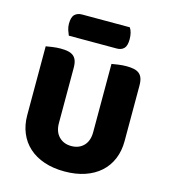

<svg xmlns="http://www.w3.org/2000/svg" viewBox="-121 -917 907 1029"><g transform="rotate(15 332.0 -402.5)"><path d="M602 -224Q602 -170 583.5 -125.5Q565 -81 530 -49.5Q495 -18 445 -1Q395 16 332 16Q269 16 219 -1Q169 -18 134 -49.5Q99 -81 80.5 -125.5Q62 -170 62 -224V-606Q73 -608 97 -611.5Q121 -615 143 -615Q166 -615 183.5 -611.5Q201 -608 213 -599Q225 -590 231 -574Q237 -558 237 -532V-227Q237 -179 263.5 -152Q290 -125 332 -125Q375 -125 401 -152Q427 -179 427 -227V-606Q438 -608 462 -611.5Q486 -615 508 -615Q531 -615 548.5 -611.5Q566 -608 578 -599Q590 -590 596 -574Q602 -558 602 -532ZM167 -693Q162 -704 156.5 -720.5Q151 -737 151 -755Q151 -792 166 -806.5Q181 -821 206 -821H471Q479 -810 483 -793.5Q487 -777 487 -759Q487 -722 472.5 -707.5Q458 -693 433 -693Z"/></g></svg>

Font: BALOOCHETTANREGULAR
Style: Book
Weight: 400
Designer: Maithili Shingre and Ek Type
Foundry: Ek Type
Version: Version 1.100;PS 1.000;hotconv 1.0.88;makeotf.lib2.5.647800;